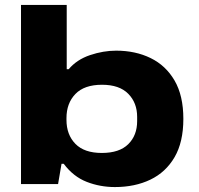

<svg xmlns="http://www.w3.org/2000/svg" viewBox="-20 -745 805 777"><path d="M445 12Q385 12 331 -9Q277 -30 238 -82H229L215 0H65V-725H250V-465H258Q291 -504 344.5 -522Q398 -540 450 -540Q528 -540 589.5 -510Q651 -480 686.5 -419Q722 -358 722 -264Q722 -170 686.5 -109Q651 -48 588.5 -18Q526 12 445 12ZM392 -126Q463 -126 499 -161.5Q535 -197 535 -255V-272Q535 -329 499 -365.5Q463 -402 393 -402Q321 -402 285 -364.5Q249 -327 249 -267V-260Q249 -200 285 -163Q321 -126 392 -126Z"/></svg>

Font: Archivo Expanded ExtraBold
Style: Regular
Weight: 800
Width: 7
Designer: Hector Gatti
Foundry: Omnibus-Type
Version: Version 2.001; ttfautohint (v1.8.3)